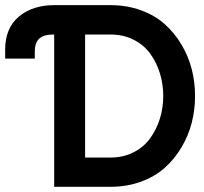

<svg xmlns="http://www.w3.org/2000/svg" viewBox="-160 -720 787 740"><path d="M-140.1 -528.8Q-140.1 -611.8 -87.2 -656Q-34.2 -700.2 48.8 -700.2H265.1Q328.6 -700.2 382.6 -680.7Q436.5 -661.1 474.4 -627.4Q512.2 -593.8 539.1 -548.8Q565.9 -503.9 578.9 -453.6Q591.8 -403.3 591.8 -350.1Q591.8 -296.9 578.9 -246.6Q565.9 -196.3 539.1 -151.4Q512.2 -106.4 474.4 -72.8Q436.5 -39.1 382.6 -19.5Q328.6 0 265.1 0H48.8V-586.9H43Q9.3 -586.9 -8.3 -571.5Q-25.9 -556.2 -25.9 -521V-494.1H-140.1ZM168 -112.8H266.1Q315.4 -112.8 355 -133.1Q394.5 -153.3 418.9 -187.3Q443.4 -221.2 456.3 -262.9Q469.2 -304.7 469.2 -350.1Q469.2 -395.5 456.3 -437.5Q443.4 -479.5 418.9 -513.2Q394.5 -546.9 355 -566.9Q315.4 -586.9 266.1 -586.9H168Z"/></svg>

Font: Cakra Normal
Style: Regular
Weight: 400
Designer: Lucia Kollert, Vojtech Kollert
Foundry: OoM Type
Version: Version 1.000;Glyphs 3.1.1 (3148)